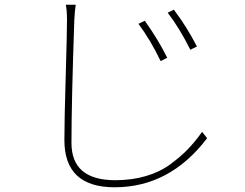

<svg xmlns="http://www.w3.org/2000/svg" viewBox="-20 -759 1040 814"><path d="M594 -671Q652 -589 689 -514L661 -500Q619 -588 567 -658ZM717 -718Q769 -650 815 -562L787 -548Q741 -640 691 -705ZM259 -739H301Q297 -713 295 -673Q283 -325 283 -153Q283 5 469 5Q539 5 598.5 -12.5Q658 -30 702 -62.5Q746 -95 776 -126Q806 -157 837 -200L858 -173Q700 35 466 35Q253 35 253 -165Q253 -249 258.5 -433Q264 -617 264 -673Q264 -716 259 -739Z"/></svg>

Font: Noto Sans Korean Thin
Style: Regular
Weight: 250
Designer: Ryoko NISHIZUKA  (kana & ideographs); Paul D. Hunt (Latin, Greek & Cyrillic); Wenlong ZHANG  (bopomofo); Sandoll Communi
Foundry: Adobe Systems Incorporated
Version: Version 1.0001;PS 1;hotconv 1.0.78;makeotf.lib2.5.61930